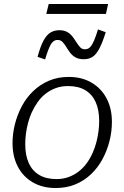

<svg xmlns="http://www.w3.org/2000/svg" viewBox="-20 -934 626 966"><path d="M447 -167Q458 -192 465 -219Q472 -246 475.5 -273Q479 -300 479 -325Q479 -381 461.5 -420Q444 -459 409.5 -480Q375 -501 322 -501Q288 -501 260 -490.5Q232 -480 209 -462Q186 -444 169 -419.5Q152 -395 139 -367Q128 -342 121 -315Q114 -288 110.5 -261.5Q107 -235 107 -209Q107 -153 124.5 -114Q142 -75 177 -54Q212 -33 264 -33Q298 -33 326 -43.5Q354 -54 377 -72Q400 -90 417.5 -114.5Q435 -139 447 -167ZM43 -213Q43 -261 55 -309Q67 -357 90 -400Q113 -443 147.5 -476Q182 -509 226.5 -528Q271 -547 326 -547Q392 -547 441 -518Q490 -489 516.5 -438.5Q543 -388 543 -321Q543 -272 531 -224.5Q519 -177 496 -134Q473 -91 438.5 -58Q404 -25 359.5 -6.5Q315 12 260 12Q194 12 145 -16.5Q96 -45 69.5 -96Q43 -147 43 -213ZM401 -636Q376 -636 359.5 -645.5Q343 -655 332 -670Q321 -685 312.5 -699Q304 -713 294.5 -723Q285 -733 270 -733Q248 -733 235 -709.5Q222 -686 207 -635L169 -648Q183 -700 198.5 -729Q214 -758 233.5 -770Q253 -782 279 -782Q303 -782 319 -772.5Q335 -763 345.5 -749Q356 -735 365 -720.5Q374 -706 383.5 -696Q393 -686 407 -686Q423 -686 433.5 -697Q444 -708 453.5 -730.5Q463 -753 473 -786L512 -772Q496 -721 480.5 -691Q465 -661 446.5 -648.5Q428 -636 401 -636ZM225 -914H524L513 -864H213Z"/></svg>

Font: Roboto Serif ExtraLight
Style: Italic
Weight: 250
Italic angle: -10°
Designer: Greg Gazdowicz
Foundry: Commercial Type
Version: Version 1.008